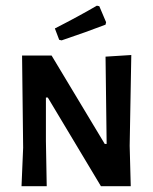

<svg xmlns="http://www.w3.org/2000/svg" viewBox="-20 -642 526 662"><path d="M345.8 -565.4 343.9 -557Q278.5 -531.8 192.5 -502.8L184.1 -504.7L169.2 -543.9Q253.3 -586.9 314 -622.4L322.4 -620.6ZM430.8 0H328L144.9 -305.6H138.3V-156.1L141.1 0H54.2L59.8 -132.7L56.1 -450.5H157.9L341.1 -145.8H347.7L343.9 -446.7L432.7 -452.3L427.1 -139.3Z"/></svg>

Font: Gurajada
Style: Regular
Weight: 400
Designer: Purushoth Kumar Guthula
Foundry: SiliconAndhra, USA.
Version: Version 1.0.3; ttfautohint (v1.2.42-39fb)